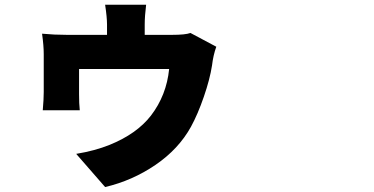

<svg xmlns="http://www.w3.org/2000/svg" viewBox="-20 -670 1540 791"><path d="M764.6 -534.2 871.1 -477.5Q858.4 -442.4 853.5 -400.4Q844.7 -343.8 819.8 -271.5Q794.9 -199.2 766.6 -147.5Q715.8 -55.7 620.6 9.3Q525.4 74.2 413.1 100.6L293.9 -36.1Q371.1 -48.8 431.6 -73.2Q543 -118.2 601.6 -193.4Q666 -277.3 676.8 -385.7H305.7V-282.2Q305.7 -242.2 308.6 -215.8H156.2Q160.2 -262.7 160.2 -291V-447.3Q160.2 -481.4 153.3 -531.2Q204.1 -526.4 255.9 -526.4H420.9V-569.3Q420.9 -598.6 413.1 -650.4H582Q576.2 -603.5 576.2 -569.3V-526.4H688.5Q744.1 -526.4 764.6 -534.2Z"/></svg>

Font: Bpmf Zihi Sans Heavy
Style: Heavy
Weight: 900
Foundry: But Ko
Version: Version 1.320